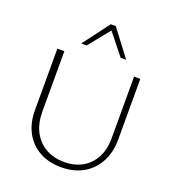

<svg xmlns="http://www.w3.org/2000/svg" viewBox="-160 -1030 1049 1159"><g transform="rotate(20 364.5 -450.0)"><path d="M364 7Q285 7 225 -26Q165 -59 132 -120Q99 -181 99 -262V-658H144V-270Q144 -197 171.5 -143Q199 -89 250.5 -59Q302 -29 371 -29Q439 -29 488.5 -58Q538 -87 565 -139Q592 -191 592 -261V-658H632V-269Q632 -186 598.5 -123.5Q565 -61 505 -27Q445 7 364 7ZM477 -737 361 -882 352 -907H384L512 -737ZM224 -737 352 -907H384L376 -882L259 -737Z"/></g></svg>

Font: Ysabeau ExtraLight
Style: Regular
Weight: 250
Designer: Christian Thalmann (Catharsis Fonts)
Version: Version 2.002